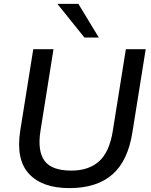

<svg xmlns="http://www.w3.org/2000/svg" viewBox="-20 -958 775 987"><path d="M61 0ZM337 9Q197 9 129 -64.5Q61 -138 84 -286L151 -705H255L188 -285Q172 -183 208.5 -132Q245 -81 347 -81Q436 -81 489.5 -129Q543 -177 560 -286L627 -705H729L661 -280Q638 -131 557.5 -61Q477 9 337 9ZM414 -765 275 -938H383L488 -765Z"/></svg>

Font: Winston Medium
Style: Italic
Weight: 500
Italic angle: -9°
Designer: Original fonts by Vernon Adams / Changes by Cristiano Sobral
Foundry: Original fonts by Vernon Adams / Changes by Cristiano Sobral
Version: Version 2.503;July 17, 2020;FontCreator 13.0.0.2655 64-bit